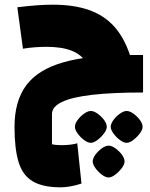

<svg xmlns="http://www.w3.org/2000/svg" viewBox="-20 -505 640 820"><path d="M239 295Q162 295 119 269Q76 243 59 186Q42 129 42 37Q42 -73 92 -140.5Q142 -208 251 -239Q360 -270 535 -270L591 -110Q460 -110 373.5 -100Q287 -90 244.5 -69.5Q202 -49 202 -18V111Q210 113 220.5 114Q231 115 243 115Q260 115 278.5 113Q297 111 310 107L328 279Q303 287 281 291Q259 295 239 295ZM591 -110Q494 -110 436.5 -140Q379 -170 350 -236Q329 -271 287 -288Q245 -305 179 -305Q159 -305 134.5 -303.5Q110 -302 78 -297L54 -474Q104 -480 139.5 -482.5Q175 -485 205 -485Q295 -485 359.5 -462.5Q424 -440 467 -392.5Q510 -345 535 -270H591ZM444 253Q431 253 415 241Q399 229 387.5 213Q376 197 376 185Q376 171 387.5 155.5Q399 140 415 128.5Q431 117 444 117Q457 117 473 128.5Q489 140 500.5 155.5Q512 171 512 185Q512 197 500 213Q488 229 472 241Q456 253 444 253ZM368 105Q355 105 339 93Q323 81 311.5 65Q300 49 300 37Q300 23 311.5 7.5Q323 -8 339 -19.5Q355 -31 368 -31Q381 -31 397 -19.5Q413 -8 424.5 7.5Q436 23 436 37Q436 49 424 65Q412 81 396 93Q380 105 368 105ZM521 105Q508 105 492 93Q476 81 464.5 65Q453 49 453 37Q453 23 464.5 7.5Q476 -8 492 -19.5Q508 -31 521 -31Q534 -31 550 -19.5Q566 -8 577.5 7.5Q589 23 589 37Q589 49 577 65Q565 81 549 93Q533 105 521 105Z"/></svg>

Font: Changa ExtraLight ExtraBold
Style: Regular
Weight: 800
Version: Version 3.002; ttfautohint (v1.8.2)